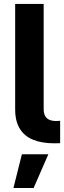

<svg xmlns="http://www.w3.org/2000/svg" viewBox="-20 -727 325 974"><path d="M266.2 -113.1Q271.8 -113.1 285.1 -114.2V-0.6Q273.6 0 256 0Q192.3 0 148.3 -17.9Q104.2 -35.7 80.5 -74.1Q56.9 -112.4 56.9 -172.2V-707H201.5V-175Q201.5 -154.2 208 -140.7Q214.4 -127.1 228.6 -120.1Q242.9 -113.1 266.2 -113.1ZM91 55.7H225.2L150.6 226.6H48.2Z"/></svg>

Font: Pretendard GOV Variable
Style: Regular
Weight: 400
Designer: Base glyphs from Inter by Rasmus Andersson; Hangul glyphs from Noto Sans CJK(Source Han Sans) by Jang Soo-young and Kang
Foundry: Kil Hyung-jin
Version: Version 1.307;Glyphs 3.2 (3192)